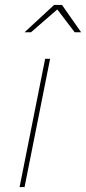

<svg xmlns="http://www.w3.org/2000/svg" viewBox="-20 -754 347 774"><path d="M182 -517 79 0H59L162 -517ZM307 -624H281L211 -716L105 -624H79L198 -734H230Z"/></svg>

Font: Gontserrat Thin
Style: Italic
Weight: 250
Italic angle: -11.3°
Designer: Julieta Ulanovsky
Foundry: Julieta Ulanovsky
Version: Version 6.001